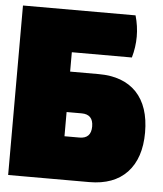

<svg xmlns="http://www.w3.org/2000/svg" viewBox="-51 -747 669 790"><g transform="rotate(5 283.5 -352.0)"><path d="M347 -448Q448 -448 503 -391Q558 -333 558 -225Q558 -119 503 -60Q448 -2 347 -2H12V-702H477Q502 -615 477 -528H229V-448ZM291 -181Q339 -181 339 -231Q339 -281 291 -281H229V-181Z"/></g></svg>

Font: Lilita One Rus
Style: Regular
Weight: 400
Designer: Juan Montoreano
Foundry: Juan Montoreano
Version: Version 1.002